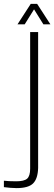

<svg xmlns="http://www.w3.org/2000/svg" viewBox="-93 -765 279 987"><path d="M-8 202Q-20 202 -40 200.5Q-60 199 -73 197V164Q-61 165.5 -45.5 166.2Q-30 167 -10 167Q31.5 167 46.8 153.2Q62 139.5 62 102V-600H103V98Q101.5 153.5 77.2 177.8Q53 202 -8 202ZM-3 -640 65 -745H98L166 -640H130L82 -717L34 -640Z"/></svg>

Font: Big Shoulders Stencil Text Thin
Style: Regular
Weight: 100
Designer: Patric King
Foundry: XO Type Co
Version: Version 2.001